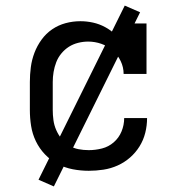

<svg xmlns="http://www.w3.org/2000/svg" viewBox="-20 -604 640 688"><path d="M298 8Q269 8 240.5 2.5Q212 -3 186.5 -16.5Q161 -30 141 -51Q121 -72 108.5 -98Q96 -124 91.5 -152.5Q87 -181 87 -210V-310Q87 -337 90.5 -363.5Q94 -390 103.5 -415Q113 -440 129 -462Q145 -484 167 -499Q189 -514 215 -521Q241 -528 268 -528Q291 -528 313.5 -523Q336 -518 356.5 -507Q377 -496 393.5 -480Q410 -464 423 -444V-520H505V-339H423Q423 -363 412.5 -385Q402 -407 384 -423Q366 -439 343 -447Q320 -455 296 -455Q278 -455 260 -450.5Q242 -446 227 -436.5Q212 -427 200 -412.5Q188 -398 181.5 -381Q175 -364 172 -346Q169 -328 169 -310V-210Q169 -192 171.5 -173.5Q174 -155 181.5 -138Q189 -121 200.5 -106.5Q212 -92 227.5 -82.5Q243 -73 261 -69.5Q279 -66 298 -66Q322 -66 345.5 -72Q369 -78 387.5 -94Q406 -110 415.5 -133Q425 -156 425 -181H507Q507 -154 500.5 -128Q494 -102 480 -79.5Q466 -57 446 -39.5Q426 -22 401.5 -11Q377 0 350.5 4Q324 8 298 8ZM173 64 118 40 427 -584 482 -560Z"/></svg>

Font: Iosevka Plex Etoile
Style: Regular
Weight: 400
Designer: Belleve Invis
Foundry: Belleve Invis
Version: Version 25.1.1; ttfautohint (v1.8.4)